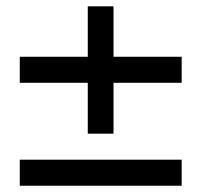

<svg xmlns="http://www.w3.org/2000/svg" viewBox="-20 -592 642 612"><path d="M259.8 -328.1H43V-411.1H259.8V-571.8H341.8V-411.1H559.1V-328.1H341.8V-166H259.8ZM43 -83H559.1V0H43Z"/></svg>

Font: Vazir Code Hack
Style: Code-Hack
Weight: 400
Foundry: DejaVu fonts team - Redesigned by Saber Rastikerdar
Version: Version 1.1.2